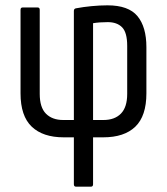

<svg xmlns="http://www.w3.org/2000/svg" viewBox="-20 -515 626 720"><path d="M265 185Q257 185 257 176V0H219Q141 0 99 -40Q57 -80 57 -165V-478Q57 -487 65 -487H121Q129 -487 129 -478V-163Q129 -112 152.5 -88.5Q176 -65 217 -65H257V-474Q257 -483 266 -484Q292 -489 323.5 -492Q355 -495 383 -495Q462 -495 495.5 -454.5Q529 -414 529 -338V-165Q529 -80 487.5 -40Q446 0 367 0H329V176Q329 185 321 185ZM329 -65H368Q410 -65 433.5 -89Q457 -113 457 -163V-343Q457 -393 438 -412.5Q419 -432 384 -432Q368 -432 354.5 -431Q341 -430 329 -428Z"/></svg>

Font: Sofia Sans Condensed
Style: Regular
Weight: 400
Designer: Botio Nikoltchev, Ani Petrova
Foundry: lettersoup
Version: Version 4.100